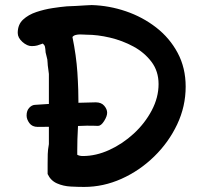

<svg xmlns="http://www.w3.org/2000/svg" viewBox="-20 -723 802 758"><path d="M312 15Q289 15 259.5 13.5Q230 12 205 1Q180 -10 168 -36V-76Q168 -98 168.5 -115Q169 -132 173 -154V-431Q173 -434 170.5 -450.5Q168 -467 168 -474Q168 -488 163.5 -502Q159 -516 159 -529Q159 -532 157.5 -538.5Q156 -545 149 -551Q136 -546 127 -543.5Q118 -541 105 -541Q87 -541 68.5 -557.5Q50 -574 50 -593Q50 -626 71 -645.5Q92 -665 123.5 -675.5Q155 -686 187.5 -691Q220 -696 244 -698Q257 -698 279 -699.5Q301 -701 320.5 -702Q340 -703 342 -703Q411 -701 477 -678.5Q543 -656 596.5 -614.5Q650 -573 681.5 -514Q713 -455 713 -381Q713 -303 679.5 -232Q646 -161 588.5 -105Q531 -49 459.5 -17Q388 15 312 15ZM307 -107Q359 -107 411.5 -131Q464 -155 508 -195.5Q552 -236 579 -287Q606 -338 606 -391Q606 -442 578 -479Q550 -516 506.5 -539.5Q463 -563 414 -574.5Q365 -586 322 -586Q317 -586 310.5 -586.5Q304 -587 296 -587Q287 -587 279 -585Q271 -583 266 -577Q281 -504 285.5 -437Q290 -370 290 -297Q290 -257 287.5 -215.5Q285 -174 285 -130V-112Q294 -107 307 -107ZM129 -222Q107 -222 96 -237Q85 -252 85 -267Q85 -286 95 -297Q105 -308 117 -309Q174 -313 211 -314.5Q248 -316 281 -317Q314 -318 358 -319Q380 -319 391.5 -305.5Q403 -292 403 -278Q403 -264 391 -245Q379 -226 367 -226Q325 -228 270 -225Q215 -222 129 -222Z"/></svg>

Font: Fuzzy Bubbles
Style: Bold
Weight: 700
Designer: Robert E. Leuschke
Foundry: Robert E. Leuschke
Version: Version 1.010; ttfautohint (v1.8.3)